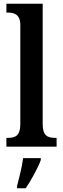

<svg xmlns="http://www.w3.org/2000/svg" viewBox="-20 -780 335 1021"><path d="M14 0H281V-47H271C233 -47 207 -59 207 -120V-760H14V-713H24C52 -713 88 -705 88 -648V-120C88 -59 62 -47 24 -47H14ZM71 208V221H117C145 179 182 113 197 71V61H103C97 107 82 166 71 208Z"/></svg>

Font: Noto Serif Devanagari Condensed SemiBold
Style: Regular
Weight: 600
Width: 3
Designer: Universal Thirst, Indian Type Foundry and the Monotype Design Team
Foundry: Monotype Imaging Inc.
Version: Version 2.004